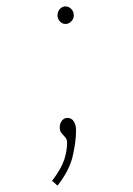

<svg xmlns="http://www.w3.org/2000/svg" viewBox="-20 -413 415 601"><path d="M185 -338Q175 -338 167.5 -346Q160 -354 160 -365Q160 -377 167.5 -385Q175 -393 185 -393Q195 -393 203 -385Q211 -377 211 -365Q211 -354 203 -346Q195 -338 185 -338ZM160 168 143 153Q172 115 181 87Q190 59 190 34Q190 23 184 16.5Q178 10 172.5 3.5Q167 -3 167 -14Q167 -27 174 -35.5Q181 -44 191 -44Q204 -44 211 -33Q218 -22 218 -5Q218 31 207.5 76Q197 121 160 168Z"/></svg>

Font: Inconsolata Condensed ExtraLight
Style: Regular
Weight: 200
Width: 3
Monospace: yes
Designer: Raph Levien, Cyreal, Brenton Simpson
Foundry: Raph Levien, Cyreal, Google
Version: Version 3.100; ttfautohint (v1.8.4.7-5d5b)